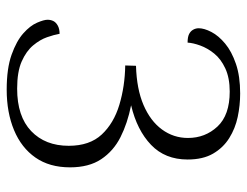

<svg xmlns="http://www.w3.org/2000/svg" viewBox="-104 -640 755 588"><g transform="rotate(90 274.0 -345.5)"><path d="M254 12Q189 12 147 -3Q105 -18 81.5 -39Q58 -60 49 -81Q40 -102 40 -113Q40 -123 44 -131Q48 -139 58 -144.5Q68 -150 83 -150Q86 -133 93.5 -111.5Q101 -90 118.5 -69Q136 -48 167.5 -34Q199 -20 251 -20Q336 -20 381 -63Q426 -106 426 -178Q426 -242 391.5 -279Q357 -316 300.5 -333Q244 -350 180 -351L181 -384Q252 -386 301 -407Q350 -428 376 -463.5Q402 -499 402 -543Q402 -596 367 -633.5Q332 -671 260 -671Q218 -671 189 -657.5Q160 -644 143.5 -623.5Q127 -603 119 -581Q111 -559 110 -542Q93 -542 84 -546.5Q75 -551 70.5 -559Q66 -567 66 -576Q66 -593 77.5 -615Q89 -637 113 -657Q137 -677 175 -690Q213 -703 266 -703Q302 -703 337.5 -695.5Q373 -688 402.5 -669.5Q432 -651 450 -620Q468 -589 468 -542Q468 -473 423 -430Q378 -387 302 -369Q357 -358 399.5 -336.5Q442 -315 467 -277.5Q492 -240 492 -182Q492 -119 462 -76Q432 -33 378 -10.5Q324 12 254 12Z"/></g></svg>

Font: Arima Thin Light
Style: Regular
Weight: 300
Version: Version 1.100